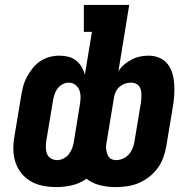

<svg xmlns="http://www.w3.org/2000/svg" viewBox="-20 -755 790 783"><path d="M211 8Q184 8 157 3Q130 -2 107.5 -14.5Q85 -27 68.5 -47Q52 -67 43.5 -92Q35 -117 34.5 -144.5Q34 -172 39 -200L66 -362Q69 -381 74 -401Q79 -421 89 -440Q99 -459 112.5 -476Q126 -493 143.5 -505Q161 -517 181.5 -522.5Q202 -528 222 -528Q241 -528 259 -523.5Q277 -519 290.5 -508Q304 -497 313 -482Q322 -467 326 -450L355 -625H322V-735H507L463 -465Q473 -480 487 -492Q501 -504 517.5 -512.5Q534 -521 551.5 -524.5Q569 -528 586 -528Q609 -528 629.5 -519.5Q650 -511 663.5 -494Q677 -477 683 -456Q689 -435 690.5 -412.5Q692 -390 690.5 -367Q689 -344 685 -320L658 -158Q654 -135 646 -112.5Q638 -90 623 -69.5Q608 -49 588 -33.5Q568 -18 545.5 -8.5Q523 1 499 4.5Q475 8 451 8Q419 8 388 0.5Q357 -7 333 -26Q306 -7 274 0.5Q242 8 211 8ZM454 -102Q467 -102 481 -108Q495 -114 505 -125Q515 -136 520.5 -149.5Q526 -163 528 -176L555 -338Q556 -347 556.5 -356.5Q557 -366 556.5 -374.5Q556 -383 553.5 -391.5Q551 -400 545.5 -406Q540 -412 531.5 -415Q523 -418 514 -418Q502 -418 490 -414Q478 -410 468 -401.5Q458 -393 452.5 -381.5Q447 -370 445 -358L416 -182Q414 -173 413 -164Q412 -155 413 -146.5Q414 -138 416.5 -129.5Q419 -121 424 -114.5Q429 -108 437 -105Q445 -102 454 -102ZM213 -102Q226 -102 239 -108.5Q252 -115 260.5 -126Q269 -137 274 -150Q279 -163 281 -176L305 -324Q308 -339 308.5 -355Q309 -371 304.5 -385Q300 -399 288 -408.5Q276 -418 260 -418Q247 -418 234.5 -411Q222 -404 214 -393Q206 -382 202 -369Q198 -356 196 -344L169 -182Q167 -168 167 -154Q167 -140 171.5 -128Q176 -116 187.5 -109Q199 -102 213 -102Z"/></svg>

Font: Iosevka Etoile Extrabold
Style: Italic
Weight: 800
Italic angle: -9°
Designer: Belleve Invis
Foundry: Belleve Invis
Version: Version 22.1.2; ttfautohint (v1.8.4)